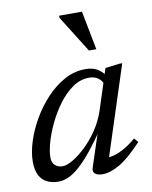

<svg xmlns="http://www.w3.org/2000/svg" viewBox="-79 -733 636 803"><g transform="rotate(-10 239.0 -332.0)"><path d="M255.5 -24.5 309.5 -189H320.5Q281.5 -131 250.5 -92.8Q219.5 -54.5 194 -32.2Q168.5 -10 147 -0.8Q125.5 8.5 105.5 8.5Q77.5 8.5 56.8 -1.8Q36 -12 24.5 -34.2Q13 -56.5 13 -92Q13 -130.5 27.5 -176.5Q42 -222.5 68.2 -268Q94.5 -313.5 130 -351.5Q165.5 -389.5 207.8 -412.5Q250 -435.5 296 -435.5Q326.5 -435.5 346.5 -424Q366.5 -412.5 381.5 -389.5L363 -362Q357.5 -376.5 342.8 -387Q328 -397.5 305.5 -397.5Q268.5 -397.5 236 -375Q203.5 -352.5 176.5 -316.5Q149.5 -280.5 129.8 -239.5Q110 -198.5 99.2 -160.5Q88.5 -122.5 88.5 -97Q88.5 -74.5 101.2 -63.2Q114 -52 133.5 -52Q151.5 -52 178 -67.8Q204.5 -83.5 233.2 -111Q262 -138.5 286.8 -175.5Q311.5 -212.5 325.5 -255L380.5 -425.5L441 -433H453L324 -35.5L314.5 -56Q331.5 -53.5 353.5 -59.8Q375.5 -66 399.8 -80.2Q424 -94.5 447 -114.5L462 -97Q406 -37 365.5 -13.5Q325 10 292 10Q269.5 10 259.8 0.8Q250 -8.5 255.5 -24.5ZM356.5 -509.5H325L227.5 -665.5V-674.5H324.5Z"/></g></svg>

Font: Newsreader 17pt
Style: Italic
Weight: 400
Italic angle: -17°
Version: Version 1.003